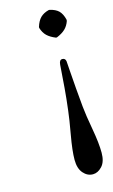

<svg xmlns="http://www.w3.org/2000/svg" viewBox="-107 -481 444 753"><g transform="rotate(-15 115.0 -104.5)"><path d="M173.8 229Q151.4 229 134.8 210Q118.2 190.9 118.2 155.8Q118.2 119.1 129.4 56.6Q140.6 -5.9 144 -37.1Q149.9 -84.5 153.3 -126.7Q156.7 -168.9 158.2 -192.1Q159.7 -215.3 160.2 -219.2Q161.6 -238.8 173.8 -238.8Q186 -238.8 188 -226.1Q188.5 -219.7 190.7 -187.7Q192.9 -155.8 196.3 -113.5Q199.7 -71.3 203.1 -37.1Q206.5 -2 217.3 57.6Q228 117.2 228 155.8Q228 192.4 210.9 210.7Q193.8 229 173.8 229ZM230 -384.8V-378.9Q223.6 -359.9 210.9 -347.7Q198.2 -335.4 175.8 -326.2H171.9Q149.9 -335 137.2 -347.2Q124.5 -359.4 118.2 -379.9V-383.8Q125.5 -407.7 138.2 -420.2Q150.9 -432.6 171.9 -438H175.8Q199.2 -432.6 211.4 -420.9Q223.6 -409.2 230 -384.8Z"/></g></svg>

Font: Linear Smooth
Style: Regular
Weight: 400
Designer: Philipp H. Poll, Flanker
Foundry: Philipp H. Poll, reworked by Flanker
Version: Version 1.061 | FøM Fix